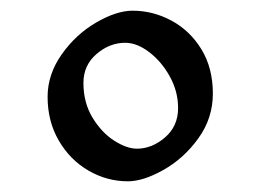

<svg xmlns="http://www.w3.org/2000/svg" viewBox="-20 -456 487 359"><path d="M228 -436Q266 -436 300.5 -417.5Q335 -399 356.5 -364Q378 -329 378 -281Q378 -235 351 -197.5Q324 -160 286 -138.5Q248 -117 219 -117Q180 -117 145.5 -137Q111 -157 90 -193Q69 -229 69 -275Q69 -317 95.5 -354.5Q122 -392 160 -414Q198 -436 228 -436ZM236 -178Q264 -178 288.5 -199Q313 -220 313 -254Q313 -285 297.5 -313Q282 -341 259 -358.5Q236 -376 214 -376Q185 -376 160.5 -355Q136 -334 136 -301Q136 -264 153 -236Q170 -208 193.5 -193Q217 -178 236 -178Z"/></svg>

Font: Grenzecho Serif
Style: Serif-Regular
Weight: 400
Designer: Dan Reynolds
Foundry: Dan Reynolds
Version: Version 1.001; ttfautohint (v1.1) -l 5 -r 5 -G 72 -x 0 -D la